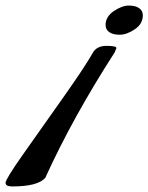

<svg xmlns="http://www.w3.org/2000/svg" viewBox="-137 -470 534 691"><path d="M243 -380Q243 -410 272.5 -430Q302 -450 326.5 -450Q351 -450 364 -440.5Q377 -431 377 -415Q377 -384 348 -364.5Q319 -345 294 -345Q269 -345 256 -354.5Q243 -364 243 -380ZM-93 201Q-117 201 -117 188Q-117 175 -54 85.5Q9 -4 89 -117Q169 -230 197 -280Q211 -305 246.5 -305Q282 -305 282 -297L276 -282Q124 -46 26 170Q-1 201 -93 201Z"/></svg>

Font: Condiment
Style: Regular
Weight: 400
Designer: Angel Koziupa, Alejandro Paul
Foundry: Angel Koziupa, Alejandro Paul
Version: Version 1.001